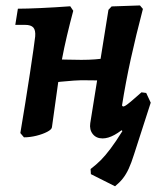

<svg xmlns="http://www.w3.org/2000/svg" viewBox="-20 -484 574 688"><path d="M65.8 8.1 52.9 -7.2Q61.6 -58.5 70.5 -114.1Q79.3 -169.7 87.1 -220.1Q94.9 -270.4 99.8 -306.2Q104.8 -342 106.1 -353.6Q107.9 -375.5 99.6 -385.2Q91.2 -394.9 69.5 -394.9H34.8L44.1 -452.8Q74.5 -452.8 126.7 -455.2Q178.9 -457.6 231.7 -461.5L242.5 -445.4Q230.5 -400.6 220.1 -356.6Q209.7 -312.6 201.8 -270.5Q194 -228.5 188.4 -187.8L166.1 -28Q165.2 -20 149.1 -11.6Q133 -3.2 110.1 2.5Q87.3 8.1 65.8 8.1ZM146.3 -185.4 160.6 -271.8Q188.6 -271.4 216.2 -270.4Q243.8 -269.5 271.4 -269.5Q299.2 -269.5 321.3 -271.3Q343.5 -273.1 375.3 -277.3L364 -195.5L272.1 -196.5Q265 -196.5 244.6 -195.2Q224.2 -193.9 197.8 -191.2Q171.4 -188.4 146.3 -185.4ZM503.9 -150.9 520.1 -116.1Q476.8 -69.6 445 -41.4Q413.2 -13.2 390.2 -0.6Q367.2 12 347.5 12Q324.8 12 312.4 -3.7Q300 -19.3 303.4 -42.4L368.6 -448.8L380 -461L481.5 -464.5L492.1 -452Q467.2 -357 448.7 -272.9Q430.3 -188.9 417.2 -105.9L420.7 -102.3Q424.8 -102.3 430.4 -105.9Q436.1 -109.5 449.1 -120.2Q462.1 -130.9 487 -153.2ZM392.3 183.5 305.7 140 304.6 121.7Q325.1 106 341.4 89.7Q357.6 73.3 375.8 49.1Q394.1 25 418.6 -14.3L387.7 -47.8L520.1 -116.1L460.5 68.6Q450.7 99.9 441.3 120.3Q431.9 140.6 420.6 155Q409.4 169.4 392.3 183.5Z"/></svg>

Font: Alegreya
Style: Italic
Weight: 400
Italic angle: -7°
Designer: Juan Pablo del Peral
Foundry: Huerta Tipografica
Version: Version 2.009